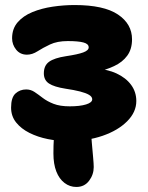

<svg xmlns="http://www.w3.org/2000/svg" viewBox="-20 -550 586 762"><path d="M283 192Q257 192 236 176Q215 160 203.5 130.5Q192 101 192 59Q192 -8 199 -42.5Q206 -77 220.5 -89.5Q235 -102 256 -102Q293 -102 317.5 -85Q342 -68 342 -25Q342 -11 344.5 17.5Q347 46 349.5 73.5Q352 101 352 113Q352 143 333.5 167.5Q315 192 283 192ZM250 10Q210 10 170 2Q130 -6 97 -22.5Q64 -39 44 -64Q24 -89 24 -123Q24 -163 41.5 -179Q59 -195 84 -195Q102 -195 117 -185Q132 -175 149.5 -161.5Q167 -148 192.5 -138Q218 -128 257 -128Q297 -128 321.5 -135.5Q346 -143 346 -156Q346 -166 333.5 -173.5Q321 -181 297.5 -187Q274 -193 240 -198Q195 -205 174.5 -218.5Q154 -232 154 -259Q154 -290 175 -305Q196 -320 242 -327Q289 -334 310.5 -342Q332 -350 332 -362Q332 -376 311 -381.5Q290 -387 249 -387Q207 -387 178.5 -373.5Q150 -360 129 -346.5Q108 -333 87 -333Q60 -333 44 -353Q28 -373 28 -398Q28 -436 50 -461.5Q72 -487 108.5 -502Q145 -517 189 -523.5Q233 -530 276 -530Q392 -530 448 -492.5Q504 -455 504 -394Q504 -355 485 -329Q466 -303 432.5 -287.5Q399 -272 356 -262L352 -278Q405 -276 442.5 -258.5Q480 -241 500.5 -213Q521 -185 521 -149Q521 -105 484.5 -68.5Q448 -32 387 -11Q326 10 250 10Z"/></svg>

Font: Shantell Sans ExtraBold
Style: Regular
Weight: 800
Designer: Stephen Nixon, Anya Danilova, Shantell Martin
Foundry: Arrow Type
Version: Version 1.011;[c5ecc13dd]